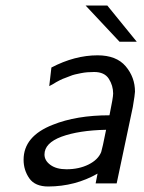

<svg xmlns="http://www.w3.org/2000/svg" viewBox="-20 -660 520 691"><path d="M64.9 -85Q64.9 -169.9 169.9 -210.9Q254.9 -245.1 374 -245.1Q387.2 -309.1 387.2 -323.2Q387.2 -352.1 371.6 -376.5Q356 -400.9 318.8 -400.9Q305.7 -400.9 293.9 -399.9Q282.2 -398.9 270.5 -396.5Q258.8 -394 250 -392.1Q241.2 -390.1 230.2 -385.5Q219.2 -380.9 213.1 -378.9Q207 -377 196 -371.6Q185.1 -366.2 182.6 -364.5Q180.2 -362.8 169.2 -356.4Q158.2 -350.1 157.2 -350.1L165 -417Q249 -460.9 331.1 -460.9Q398.9 -460.9 432.4 -421.4Q465.8 -381.8 465.8 -330.1Q465.8 -321.3 458 -274.9L399.9 0H324.2L331.1 -35.2Q251 10.7 153.8 11.2Q106 11.2 85.4 -18.3Q64.9 -47.9 64.9 -85ZM140.1 -104Q140.1 -82 161.6 -66.4Q183.1 -50.8 219.2 -50.8Q264.2 -50.8 298.6 -67.9Q333 -85 344.2 -112.8Q348.1 -124 361.8 -192.9Q263.7 -190.9 201.2 -168Q140.1 -145 140.1 -104ZM288.1 -640.1H366.2L472.2 -509.8H410.2Z"/></svg>

Font: CMU Sans Serif
Style: Oblique
Weight: 500
Italic angle: -12°
Version: Version 0.7.0